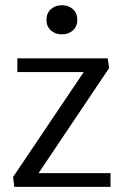

<svg xmlns="http://www.w3.org/2000/svg" viewBox="-20 -727 482 747"><path d="M177.9 -691.2Q195 -706.7 220.8 -706.7Q246.7 -706.7 263.8 -691.2Q280.8 -675.8 280.8 -650Q280.8 -624.2 263.8 -608.8Q246.7 -593.3 220.8 -593.3Q195 -593.3 177.9 -608.8Q160.8 -624.2 160.8 -650Q160.8 -675.8 177.9 -691.2ZM30.8 -38.3 305.8 -446.7H47.5V-500H399.2L404.2 -461.7L130 -53.3H410V0H35.8Z"/></svg>

Font: Boon
Style: Regular
Weight: 400
Designer: Sungsit Sawaiwan
Foundry: FontUni
Version: Version 3.0